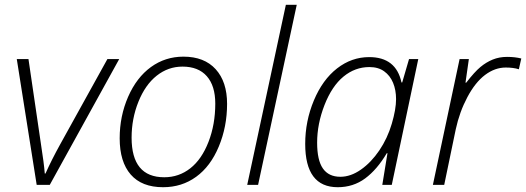

<svg xmlns="http://www.w3.org/2000/svg" viewBox="-20 -780 2219 810"><path d="M134.8 0 50.8 -530.8H100.1L152.8 -171.9Q165.5 -91.3 168.9 -47.9H171.9Q196.8 -104 234.9 -172.9L433.1 -530.8H482.9L189.9 0Z M753.9 -541Q841.8 -541 889.9 -488Q938 -435.1 938 -341.8Q938 -245.6 903.1 -161.9Q868.2 -78.1 807.6 -34.2Q747.1 9.8 668 9.8Q578.1 9.8 531.5 -43.7Q484.9 -97.2 484.9 -196.8Q484.9 -290 520.5 -371.6Q556.2 -453.1 616.7 -497.1Q677.2 -541 753.9 -541ZM750 -499Q689.5 -499 641.1 -460.7Q592.8 -422.4 564 -350.8Q535.2 -279.3 535.2 -199.2Q535.2 -32.2 672.9 -32.2Q734.9 -32.2 783 -70.1Q831.1 -107.9 859.6 -181.4Q888.2 -254.9 888.2 -342.8Q888.2 -418 852.5 -458.5Q816.9 -499 750 -499Z M1068.8 0H1022.9L1186 -759.8H1231.9Z M1537.6 -539.1Q1650.9 -539.1 1673.8 -432.1H1676.8L1705.6 -530.8H1744.6L1632.8 0H1592.8L1614.7 -133.8H1611.8Q1570.8 -64.5 1520.5 -27.3Q1470.2 9.8 1404.8 9.8Q1267.6 9.8 1267.6 -172.9Q1267.6 -269 1304.2 -356.4Q1340.8 -443.8 1402.1 -491.5Q1463.4 -539.1 1537.6 -539.1ZM1416 -34.2Q1459.5 -34.2 1502.7 -64.5Q1545.9 -94.7 1580.3 -145.5Q1614.7 -196.3 1632.8 -257.8Q1650.9 -319.3 1650.9 -361.8Q1650.9 -400.4 1638.2 -430.9Q1625.5 -461.4 1600.6 -479.2Q1575.7 -497.1 1538.6 -497.1Q1478 -497.1 1429.2 -457Q1380.4 -417 1349.1 -337.2Q1317.9 -257.3 1317.9 -178.2Q1317.9 -104 1342.3 -69.1Q1366.7 -34.2 1416 -34.2Z M2119.1 -540Q2152.8 -540 2179.2 -533.2L2168.9 -487.8Q2146 -495.1 2113.8 -495.1Q2067.9 -495.1 2026.4 -463.9Q1984.9 -432.6 1951.7 -370.1Q1918.5 -307.6 1902.8 -234.9L1854 0H1806.2L1918.9 -530.8H1958L1943.8 -431.2H1946.8Q1982.4 -477.1 2006.8 -497.3Q2031.2 -517.6 2058.8 -528.8Q2086.4 -540 2119.1 -540Z"/></svg>

Font: TypoPRO Open Sans
Style: Italic
Weight: 300
Italic angle: -12°
Foundry: Ascender Corporation
Version: Version 1.10